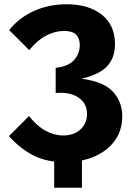

<svg xmlns="http://www.w3.org/2000/svg" viewBox="-20 -740 618 900"><path d="M116 -196Q153 -149 194 -127Q235 -105 277 -105Q310 -105 335 -118Q360 -131 374 -153.5Q388 -176 388 -205Q388 -256 347.5 -283Q307 -310 241 -304V-422Q302 -429 328 -459.5Q354 -490 354 -529Q354 -560 337 -577.5Q320 -595 280 -595Q238 -595 196 -573Q154 -551 117 -505L23 -599Q68 -656 138 -688Q208 -720 292 -720Q396 -720 457.5 -671Q519 -622 519 -533Q519 -470 483 -430.5Q447 -391 362 -371Q464 -358 508.5 -311Q553 -264 553 -195Q553 -130 519 -82Q485 -34 424 -7Q363 20 283 20Q198 20 136.5 -11.5Q75 -43 22 -102ZM364 0V140H234V0Z"/></svg>

Font: Moderustic
Style: Bold
Weight: 700
Designer: Tural Alisoy
Foundry: TAFT Foundry
Version: Version 2.120